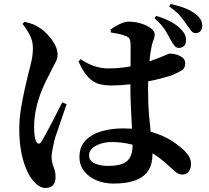

<svg xmlns="http://www.w3.org/2000/svg" viewBox="-20 -872 1040 957"><path d="M871 -633Q857 -634 848.5 -645.5Q840 -657 829 -676Q818 -699 801 -725Q784 -751 750 -781L758 -793Q798 -781 830.5 -764Q863 -747 882 -726Q897 -711 902.5 -697.5Q908 -684 907 -670Q907 -651 896 -642Q885 -633 871 -633ZM546 43Q501 43 462.5 27.5Q424 12 400 -18Q376 -48 376 -90Q376 -140 406 -171.5Q436 -203 485.5 -217.5Q535 -232 592 -232Q675 -232 734.5 -214.5Q794 -197 834.5 -171Q875 -145 899 -121Q915 -105 923.5 -89Q932 -73 932 -55Q932 -30 920 -16Q908 -2 888 -2Q871 -2 856.5 -14Q842 -26 817 -49Q773 -90 728 -115Q683 -140 635.5 -152Q588 -164 536 -164Q508 -164 482.5 -156Q457 -148 440.5 -133.5Q424 -119 424 -98Q424 -70 452 -57.5Q480 -45 516 -45Q567 -45 593.5 -57Q620 -69 630.5 -92Q641 -115 641 -149Q641 -168 639.5 -199Q638 -230 636 -268.5Q634 -307 632 -348.5Q630 -390 630 -429Q630 -467 630.5 -509Q631 -551 631 -587Q631 -623 631 -641Q631 -663 628 -672.5Q625 -682 619.5 -686Q614 -690 605 -693Q589 -700 570 -703.5Q551 -707 533 -710L531 -725Q550 -739 575.5 -751.5Q601 -764 621 -764Q655 -764 684.5 -754.5Q714 -745 732.5 -730.5Q751 -716 751 -701Q751 -689 748 -680.5Q745 -672 741 -661.5Q737 -651 734 -632Q730 -614 726.5 -581Q723 -548 720.5 -508Q718 -468 718 -427Q718 -351 723.5 -290Q729 -229 734.5 -182.5Q740 -136 740 -102Q740 -55 719.5 -22.5Q699 10 656 26.5Q613 43 546 43ZM206 65Q188 65 170.5 52.5Q153 40 138 20Q120 -5 106 -41.5Q92 -78 84 -125Q76 -172 76 -229Q76 -276 84 -327Q92 -378 102.5 -424Q113 -470 120 -500Q130 -537 137 -568.5Q144 -600 144 -634Q144 -668 127.5 -699Q111 -730 92 -753L102 -763Q127 -758 144.5 -751Q162 -744 181 -731Q196 -722 216 -701Q236 -680 251.5 -653.5Q267 -627 267 -599Q267 -579 256 -560Q245 -541 228 -505Q210 -473 191.5 -429.5Q173 -386 161.5 -337Q150 -288 150 -238Q150 -215 152.5 -196.5Q155 -178 160 -167Q165 -157 172.5 -156Q180 -155 187 -167Q195 -180 209 -205Q223 -230 237.5 -259Q252 -288 266.5 -315.5Q281 -343 290 -362L312 -353Q305 -332 296 -306Q287 -280 278 -253Q269 -226 261 -204Q253 -182 250 -168Q244 -138 240.5 -120.5Q237 -103 237 -91Q237 -65 247 -40Q257 -15 257 9Q257 65 206 65ZM535 -446Q503 -446 475 -453Q447 -460 421.5 -485.5Q396 -511 371 -566L382 -577Q419 -552 453 -541.5Q487 -531 518 -531Q562 -531 599 -536Q636 -541 667 -549Q698 -557 721 -565Q774 -583 797.5 -594Q821 -605 826 -605Q853 -605 878 -592.5Q903 -580 903 -557Q903 -533 888.5 -523Q874 -513 840 -498Q823 -492 790 -483Q757 -474 714.5 -465.5Q672 -457 626 -451.5Q580 -446 535 -446ZM955 -707Q942 -707 933 -718.5Q924 -730 912 -747Q901 -765 881 -789Q861 -813 823 -840L831 -852Q875 -842 905 -830Q935 -818 957 -800Q975 -786 982 -770.5Q989 -755 988 -743Q988 -728 979.5 -717.5Q971 -707 955 -707Z"/></svg>

Font: Noto Serif SC ExtraLight
Style: Bold
Weight: 700
Version: Version 2.002-H1;hotconv 1.1.0;makeotfexe 2.6.0